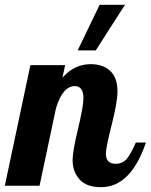

<svg xmlns="http://www.w3.org/2000/svg" viewBox="-41 -770 625 796"><path d="M305 -362Q305 -413 269 -413Q219 -413 191 -321L123 0H-21L85 -500H229L218 -448Q267 -504 335 -504Q386 -504 416 -476Q446 -448 446 -391Q446 -347 422 -252.5Q398 -158 398 -133Q398 -91 438 -91Q468 -91 485 -112Q502 -133 522 -179H564Q501 6 378 6Q317 6 288.5 -26.5Q260 -59 260 -107Q260 -142 282.5 -236Q305 -330 305 -362ZM281 -561 372 -750H477L356 -561Z"/></svg>

Font: Lobster Two
Style: Bold Italic
Weight: 700
Designer: Pablo Impallari
Foundry: Pablo Impallari. www.impallari.com
Version: Version 2.000